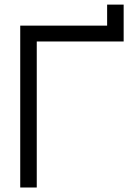

<svg xmlns="http://www.w3.org/2000/svg" viewBox="-20 -834 580 854"><path d="M70 0H143.5V-649.5H530V-813.5H456.5V-720H70Z"/></svg>

Font: Hauora
Style: Regular
Weight: 400
Designer: Mikhail Sharanda
Foundry: WCYS & Co.
Version: Version 1.010